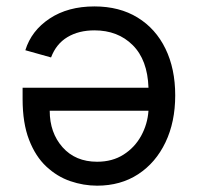

<svg xmlns="http://www.w3.org/2000/svg" viewBox="-20 -577 622 604"><path d="M285.5 7.1Q242.9 7.1 201.3 -7.1Q159.8 -21.3 125.7 -53.1Q91.6 -84.9 71.4 -137.3Q51.1 -189.6 51.1 -265.6V-301.1H447.1Q444.2 -388.5 397.5 -435Q350.9 -481.5 277 -481.5Q227.6 -481.5 192.1 -460.2Q156.6 -438.9 140.6 -396.3L59.7 -419Q78.8 -480.8 136.4 -518.8Q193.9 -556.8 277 -556.8Q355.8 -556.8 412.8 -521.8Q469.8 -486.9 500.5 -423.8Q531.2 -360.8 531.2 -277Q531.2 -193.2 500.5 -129.1Q469.8 -65 414.6 -28.9Q359.4 7.1 285.5 7.1ZM285.5 -68.2Q333.5 -68.2 368.6 -90.6Q403.8 -112.9 424 -149.7Q444.2 -186.4 447.1 -228.7H136.4Q136.4 -159.4 176.8 -113.8Q217.3 -68.2 285.5 -68.2Z"/></svg>

Font: Linik Sans
Style: Regular
Weight: 400
Designer: Rasmus Andersson (font), Marc Monis (original base), Kil Hyung-jin (Pretendard portions), Cristiano Sobral (main changes
Foundry: rsms
Version: Version 3.018;May 31, 2022;FontCreator 14.0.0.2814 64-bit; t